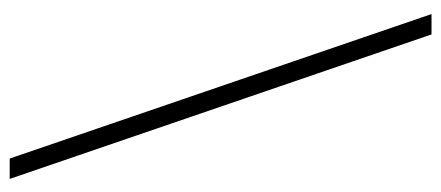

<svg xmlns="http://www.w3.org/2000/svg" viewBox="-277 -473 910 396"><g transform="rotate(-90 178.0 -275.0)"><path d="M305 160 7 -710H49L347 160Z"/></g></svg>

Font: Assistant ExtraLight Light
Style: Regular
Weight: 300
Version: Version 3.000